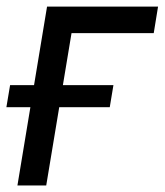

<svg xmlns="http://www.w3.org/2000/svg" viewBox="-21 -566 503 586"><path d="M461.4 -545.9 448.2 -464.8H197.3L120.1 0H32.2L122.6 -545.9ZM-1.5 -238.8 9.8 -306.2H325.2L314 -238.8Z"/></svg>

Font: Inter
Style: Italic
Weight: 400
Italic angle: -9.3988°
Designer: Rasmus Andersson
Foundry: rsms
Version: Version 4.001;git-66647c0bb